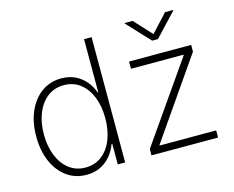

<svg xmlns="http://www.w3.org/2000/svg" viewBox="-105 -910 1315 1077"><g transform="rotate(-15 552.5 -372.0)"><path d="M273.4 11.2Q208 11.2 158.7 -24.7Q109.4 -60.5 82 -123.8Q54.7 -187 54.7 -269Q54.7 -351.1 82.3 -414.1Q109.9 -477.1 159.2 -512.7Q208.5 -548.3 273.4 -548.3Q319.8 -548.3 355.2 -531Q390.6 -513.7 415 -484.1Q439.5 -454.6 451.7 -419.4H455.1V-727.5H499V0H456.1V-119.1H451.7Q439 -83.5 414.6 -53.7Q390.1 -23.9 354.7 -6.3Q319.3 11.2 273.4 11.2ZM277.8 -29.8Q333 -29.8 373 -60.8Q413.1 -91.8 434.3 -146Q455.6 -200.2 455.6 -269.5Q455.6 -338.9 434.1 -392.6Q412.6 -446.3 372.8 -477.1Q333 -507.8 277.8 -507.8Q222.7 -507.8 182.6 -476.8Q142.6 -445.8 120.8 -391.8Q99.1 -337.9 99.1 -269.5Q99.1 -200.7 120.8 -146.5Q142.6 -92.3 182.6 -61Q222.7 -29.8 277.8 -29.8ZM651.9 0V-36.6L971.7 -495.6V-499H666.5V-541H1027.3V-502L710.4 -44.9V-41.5H1038.6V0ZM744.6 -756.3 838.9 -654.3 933.1 -756.3H980.5V-753.4L855.5 -620.6H822.3L698.2 -753.4V-756.3Z"/></g></svg>

Font: Inter 17pt ExtraLight
Style: Regular
Weight: 250
Version: Version 4.001;git-66647c0bb